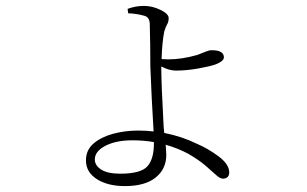

<svg xmlns="http://www.w3.org/2000/svg" viewBox="-20 -576 1040 650"><path d="M414 -531 412 -546Q439 -556 467 -556Q496 -556 523.5 -542.5Q551 -529 551 -515Q551 -502 546 -494Q541 -486 536 -469Q529 -434 527 -376L550 -375Q595 -375 648 -390Q664 -396 676 -401Q688 -406 696 -406Q719 -406 728.5 -399.5Q738 -393 738 -382Q738 -369 710 -358Q690 -351 650.5 -344Q611 -337 575 -337Q553 -337 526 -351V-346Q526 -294 534 -147L536 -126Q596 -114 645 -90Q683 -74 719.5 -47Q756 -20 756 8Q756 27 736 29Q725 29 711.5 16.5Q698 4 676 -15Q654 -34 618 -55Q583 -74 541 -86L543 -52Q543 -4 507 25Q471 54 403 54Q345 54 308 30.5Q271 7 271 -33Q271 -68 296.5 -90Q322 -112 362.5 -123Q403 -134 448 -134Q475 -134 500 -131Q493 -244 489 -350Q489 -427 487 -496Q486 -519 467 -523Q442 -530 414 -531ZM501 -95Q466 -101 428 -101Q373 -101 337 -82.5Q301 -64 301 -36Q301 -16 322.5 -2Q344 12 387 12Q458 12 480 -14Q502 -40 501 -95Z"/></svg>

Font: Minh Nguyen ExtraLight
Style: Regular
Weight: 250
Designer: Ryoko NISHIZUKA 西塚涼子 (kana & ideographs); Frank Grießhammer (Latin, Greek & Cyrillic); Wenlong ZHANG 张文龙 (bopomofo); San
Foundry: Adobe
Version: Version 1.100;July 7, 2023;FontCreator 14.0.0.2814 64-bit